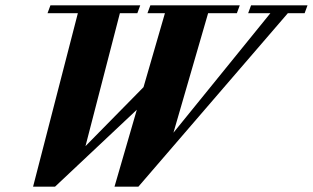

<svg xmlns="http://www.w3.org/2000/svg" viewBox="-20 -683 1164 714"><path d="M103 11.2 269.5 -633.8H156.7L167.5 -663.1H501.5L490.7 -633.8H425.8L297.9 -139.6L513.7 -358.9L593.3 -633.8H528.3L539.1 -663.1H871.6L860.8 -633.8H753.9L625 -189.5L985.4 -633.8H902.8L913.6 -663.1H1123.5L1112.8 -633.8H1050.3L494.6 11.2H405.8L488.8 -274.9L184.6 11.2Z"/></svg>

Font: Elstob Grade
Style: Italic
Weight: 400
Italic angle: -20°
Designer: Peter S. Baker
Version: Version 1.015